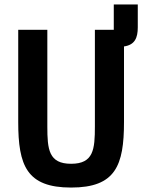

<svg xmlns="http://www.w3.org/2000/svg" viewBox="-20 -832 640 864"><path d="M62 -698V-283C62 -87 100 12 300 12C500 12 538 -87 538 -283V-623C587 -630 600 -662 600 -709V-812H492V-698H407V-263C407 -160 401 -95 300 -95C199 -95 193 -160 193 -263V-698Z"/></svg>

Font: IBM Mono SemiBold
Style: Regular
Weight: 600
Monospace: yes
Designer: Mike Abbink, Paul van der Laan, Pieter van Rosmalen
Foundry: Bold Monday
Version: Version 2.3